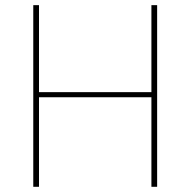

<svg xmlns="http://www.w3.org/2000/svg" viewBox="-20 -718 732 738"><path d="M107.9 0V-698.2H129.9V-363.8H562V-698.2H584V0H562V-344.2H129.9V0Z"/></svg>

Font: Anuphan Thin
Style: Regular
Weight: 250
Designer: Mike Abbink, Paul van der Laan, Pieter van Rosmalen, Mint Tantisuwanna
Foundry: Bold Monday; Cadson Demak
Version: Version 3.002;hotconv 1.0.109;makeotfexe 2.5.65596